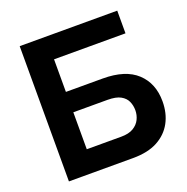

<svg xmlns="http://www.w3.org/2000/svg" viewBox="-127 -828 922 947"><g transform="rotate(-20 334.0 -355.0)"><path d="M76 0V-710H588V-591H213V-420H406Q525 -420 585 -364Q645 -308 645 -214Q645 -151 619 -103Q593 -55 542 -27.5Q491 0 413 0ZM213 -119H394Q434 -119 458 -133.5Q482 -148 493 -170.5Q504 -193 504 -218Q504 -243 494.5 -264.5Q485 -286 461 -299.5Q437 -313 392 -313H213Z"/></g></svg>

Font: YasnoRaleway
Style: Bold
Weight: 700
Designer: Matt McInerney, Pablo Impallari, Rodrigo Fuenzalida
Foundry: Matt McInerney, Pablo Impallari, Rodrigo Fuenzalida
Version: Version 4.026